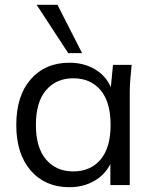

<svg xmlns="http://www.w3.org/2000/svg" viewBox="-20 -773 640 802"><path d="M270 9Q169 9 108.5 -60.5Q48 -130 48 -251Q48 -373 108.5 -442Q169 -511 270 -511Q330 -511 376 -484Q422 -457 443 -409L452 -502H530Q527 -473 524.5 -443.5Q522 -414 522 -386V0H441V-88Q418 -42 372.5 -16.5Q327 9 270 9ZM286 -57Q358 -57 400 -106.5Q442 -156 442 -251Q442 -347 400 -396.5Q358 -446 286 -446Q215 -446 172.5 -396.5Q130 -347 130 -251Q130 -156 172.5 -106.5Q215 -57 286 -57ZM265 -551 133 -753H220L323 -551Z"/></svg>

Font: Mulish
Style: Regular
Weight: 400
Designer: Vernon Adams
Foundry: Vernon Adams
Version: Version 3.603; ttfautohint (v1.8.3)